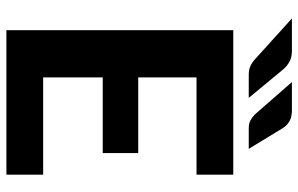

<svg xmlns="http://www.w3.org/2000/svg" viewBox="-190 -764 953 614"><g transform="rotate(90 287.0 -456.5)"><path d="M227 -608V-421.5H469V-308H227V-117.5H538V0H76V-725.5H538V-608ZM331.5 -913Q353 -913 366.5 -905.5Q380 -898 388.5 -885L455.5 -775H390.5Q374.5 -775 365.2 -780Q356 -785 345.5 -794.5L242 -913ZM141 -913Q162.5 -913 176.8 -905.2Q191 -897.5 201.5 -885L292.5 -775H219Q203 -775 192 -779.8Q181 -784.5 169.5 -794.5L38.5 -913Z"/></g></svg>

Font: Lato 2
Style: Regular
Weight: 800
Designer: Lukasz Dziedzic with Adam Twardoch and Botio Nikoltchev
Foundry: tyPoland Lukasz Dziedzic
Version: Version 2.015; 2015-08-06; http://www.latofonts.com/